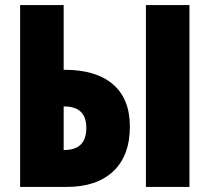

<svg xmlns="http://www.w3.org/2000/svg" viewBox="-20 -734 822 754"><path d="M59 -714H230V-460H233Q357 -460 423.5 -403Q490 -346 490 -237Q490 -123 425 -61.5Q360 0 242 0H59ZM553 -714H724V0H553ZM233 -145Q319 -145 319 -232Q319 -316 232 -316H230V-145Z"/></svg>

Font: Noto Sans UI CondBlack
Style: Regular
Weight: 900
Width: 3
Designer: Monotype Design Team
Foundry: Monotype Imaging Inc.
Version: Version 1.001